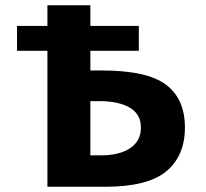

<svg xmlns="http://www.w3.org/2000/svg" viewBox="-20 -713 785 733"><path d="M45 -519V-614H161V-693H325V-614H510V-519H325V-444H367Q542 -444 614 -389.5Q686 -335 686 -226.5Q686 -118 615 -59Q544 0 382 0H161V-519ZM325 -120H367Q436 -120 477 -147.5Q518 -175 518 -226Q518 -277 475.5 -302Q433 -327 358 -327H325Z"/></svg>

Font: Fix15 Mono
Style: Bold
Weight: 700
Designer: Carrois Corporate & Edenspiekermann AG
Foundry: Carrois Corporate GbR & Edenspiekermann AG
Version: Version 3.206